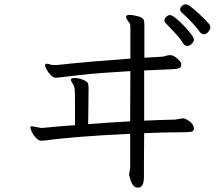

<svg xmlns="http://www.w3.org/2000/svg" viewBox="-20 -803 1040 891"><path d="M831 -600Q819 -621 788.5 -654Q758 -687 750.5 -694Q743 -701 743 -709Q743 -717 751.5 -725Q760 -733 769 -733Q778 -733 796 -718.5Q814 -704 833.5 -683.5Q853 -663 866.5 -645Q880 -627 880 -619Q880 -611 870.5 -600.5Q861 -590 849.5 -590Q838 -590 831 -600ZM648 18Q648 68 620 68Q595 68 584 26Q580 12 579 8V5L584 -21V-182Q323 -170 190 -151Q183 -150 171 -150Q159 -150 146.5 -163.5Q134 -177 127.5 -191.5Q121 -206 121 -211Q121 -216 125 -217H128L173 -209L183 -210Q218 -213 254.5 -216.5Q291 -220 328 -222V-305Q328 -383 326.5 -390.5Q325 -398 323.5 -402.5Q322 -407 315.5 -417.5Q309 -428 309 -433Q309 -441 326.5 -441Q344 -441 363.5 -433.5Q383 -426 387 -418.5Q391 -411 391 -395L390 -294Q390 -260 389 -227Q437 -231 486 -234Q535 -237 584 -240L585 -473Q442 -465 352.5 -455Q263 -445 254 -443.5Q245 -442 236 -442.5Q227 -443 215.5 -454.5Q204 -466 196.5 -480Q189 -494 189 -500.5Q189 -507 197 -507Q205 -507 209.5 -505Q214 -503 218 -502L239 -501Q246 -501 308.5 -508Q371 -515 585 -531V-676Q585 -691 581 -696Q565 -716 565 -725Q565 -734 580 -734Q595 -734 618 -728Q641 -722 645.5 -713.5Q650 -705 650 -688V-535L734 -540Q742 -541 750.5 -544Q759 -547 768 -547H771Q785 -547 802.5 -531.5Q820 -516 821 -508V-503Q821 -490 811 -486.5Q801 -483 784 -482L649 -476V-243Q685 -245 721 -246Q757 -247 793 -248L828 -254H830Q842 -253 859.5 -240Q877 -227 880 -208Q880 -195 869.5 -192Q859 -189 802 -189Q745 -189 649 -185Q648 -103 648 -46ZM906 -656Q895 -673 869.5 -700Q844 -727 822 -746Q816 -752 816 -760Q816 -768 824.5 -775.5Q833 -783 841 -783Q849 -783 857 -778Q903 -744 951 -691Q956 -684 956 -675Q956 -666 946.5 -655Q937 -644 926 -644Q915 -644 906 -656Z"/></svg>

Font: LXGW WenKai Lite
Style: Regular
Weight: 400
Designer: LXGW / Fontworks Inc.
Foundry: LXGW / Fontworks Inc.
Version: Version 1.511; March 25, 2025